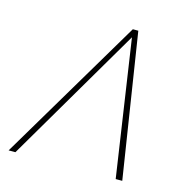

<svg xmlns="http://www.w3.org/2000/svg" viewBox="-99 -752 824 847"><g transform="rotate(15 313.0 -329.0)"><path d="M14 0 405 -658H430L533 0H503L408 -639H420L45 0Z"/></g></svg>

Font: Ysabeau Infant Thin
Style: Italic
Weight: 250
Italic angle: -12°
Designer: Christian Thalmann (Catharsis Fonts)
Version: Version 2.001;gftools[0.9.30]; featfreeze: ss01,ss02,lnum